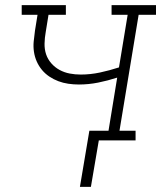

<svg xmlns="http://www.w3.org/2000/svg" viewBox="-20 -550 640 752"><path d="M336 182H293L330 -38H405L439 -246Q402 -234 364.5 -226.5Q327 -219 289 -219Q268 -219 247.5 -222Q227 -225 208.5 -232Q190 -239 173.5 -250Q157 -261 144.5 -276Q132 -291 124 -309Q116 -327 113 -347Q110 -367 112 -388Q114 -409 117 -430L127 -492H65V-530H238V-492H170L159 -424Q155 -402 154.5 -379.5Q154 -357 160.5 -337.5Q167 -318 181 -302Q195 -286 213.5 -276Q232 -266 253 -262Q274 -258 296 -258Q334 -258 371.5 -266Q409 -274 446 -286L480 -492H417V-530H591V-492H523L448 -38H511V0H367Z"/></svg>

Font: Iosevka Curly Slab XLtExObl
Style: Regular
Weight: 200
Width: 7
Italic angle: -9°
Monospace: yes
Designer: Belleve Invis
Foundry: Belleve Invis
Version: Version 11.0.0; ttfautohint (v1.8.3)